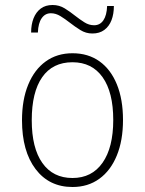

<svg xmlns="http://www.w3.org/2000/svg" viewBox="-20 -736 580 768"><path d="M270 12Q176.5 12 122.2 -59.8Q68 -131.5 68 -255Q68 -337 92.8 -397.2Q117.5 -457.5 162.8 -490.2Q208 -523 270 -523Q332.5 -523 377.8 -490.8Q423 -458.5 447.5 -398.5Q472 -338.5 472 -256Q472 -174 447.2 -113.8Q422.5 -53.5 377.2 -20.8Q332 12 270 12ZM270 -24Q347.5 -24 390.2 -85Q433 -146 433 -256Q433 -367 390.5 -427Q348 -487 270 -487Q190.5 -487 148.8 -427.2Q107 -367.5 107 -255Q107 -144 149.5 -84Q192 -24 270 -24ZM349.5 -602Q323.5 -602 301.5 -615.8Q279.5 -629.5 259 -645.5Q240.5 -660 221.8 -671.5Q203 -683 183.5 -683Q160.5 -683 146.8 -663.2Q133 -643.5 131.5 -606H104.5Q104.5 -638 114.2 -662.8Q124 -687.5 143 -701.8Q162 -716 190.5 -716Q217 -716 238.8 -702.5Q260.5 -689 280.5 -673Q299 -658.5 317.5 -646.8Q336 -635 356.5 -635Q380 -635 393.5 -654.8Q407 -674.5 408.5 -712H435.5Q435.5 -680 426 -655.2Q416.5 -630.5 397.2 -616.2Q378 -602 349.5 -602Z"/></svg>

Font: Overpass Thin
Style: Regular
Weight: 250
Designer: Delve Withrington, Dave Bailey, Thomas Jockin
Foundry: Delve Fonts LLC
Version: Version 4.000